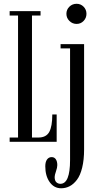

<svg xmlns="http://www.w3.org/2000/svg" viewBox="-20 -760 518 1029"><path d="M390.6 -631.8Q368.2 -631.8 352.1 -647.7Q335.9 -663.6 335.9 -686Q335.9 -708.5 351.8 -724.1Q367.7 -739.7 390.6 -739.7Q412.6 -739.7 428 -724.1Q443.4 -708.5 443.4 -686Q443.4 -663.6 428 -647.7Q412.6 -631.8 390.6 -631.8ZM31.7 0V-22.9H76.7V-676.8H31.7V-700.2H197.3V-676.8H151.4V-22.9H185.5Q227.5 -22.9 243.9 -52.7Q260.3 -82.5 260.3 -146.5H283.7V0ZM307.6 249Q269.5 249 246.1 215.8Q222.7 182.6 222.7 131.3Q222.7 107.9 231.9 95Q241.2 82 256.8 82Q271.5 82 279.3 93.8Q287.1 105.5 287.1 125Q287.1 138.2 280 158.4Q272.9 178.7 272.9 188.5Q272.9 208.5 282.2 216.8Q291.5 225.1 303.7 225.1Q355.5 225.1 355.5 97.7V-500.5H304.7V-523.4H430.7V40.5Q430.7 96.7 420.4 138.4Q410.2 180.2 392.3 203.6Q374.5 227.1 353.3 238Q332 249 307.6 249Z"/></svg>

Font: Imbue
Style: Regular
Weight: 400
Designer: Tyler Finck
Foundry: Etcetera Type Company
Version: Version 0.910